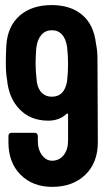

<svg xmlns="http://www.w3.org/2000/svg" viewBox="-20 -728 434 756"><path d="M363.8 -493.2 365.2 -168Q365.2 -87.4 315.9 -39.8Q266.6 7.8 185.1 7.8Q108.9 7.8 61 -40Q13.2 -87.9 13.2 -168V-192.9Q13.2 -198.2 16.6 -201.7Q20 -205.1 24.9 -205.1H117.2Q122.1 -205.1 125.5 -201.7Q128.9 -198.2 128.9 -192.9V-173.8Q128.9 -139.2 145.3 -117.2Q161.6 -95.2 185.1 -95.2Q212.9 -95.2 230.5 -116.9Q248 -138.7 248 -173.8V-276.9Q248 -279.8 246.1 -280.8Q244.1 -281.7 242.2 -279.8Q213.9 -252.9 169.9 -252.9Q101.1 -252.9 57.9 -296.9Q14.6 -340.8 7.8 -414.1Q2.9 -439 2.9 -483.9Q2.9 -506.8 4.9 -548.8Q9.8 -624.5 57.4 -666.3Q105 -708 183.1 -708Q257.3 -708 303.2 -669.9Q349.1 -631.8 357.9 -556.2Q363.8 -529.3 363.8 -493.2ZM244.1 -408.2Q248 -442.9 248 -476.1Q248 -509.8 244.1 -543Q239.7 -574.7 224.4 -591.8Q209 -608.9 184.1 -608.9Q159.2 -608.9 143.3 -591.1Q127.4 -573.2 123 -540Q120.1 -503.9 120.1 -476.1Q120.1 -449.7 125 -404.8Q129.9 -376.5 145.3 -361.8Q160.6 -347.2 184.1 -347.2Q233.9 -347.2 244.1 -408.2Z"/></svg>

Font: Barlow Condensed SemiBold
Style: Regular
Weight: 600
Width: 3
Designer: Jeremy Tribby
Foundry: Tribby Type
Version: Version 1.422;hotconv 1.0.109;makeotfexe 2.5.65596